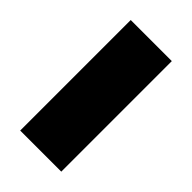

<svg xmlns="http://www.w3.org/2000/svg" viewBox="-153 -512 565 565"><g transform="rotate(45 129.5 -230.0)"><path d="M44 -460H215V0H44Z"/></g></svg>

Font: Lalezar
Style: Regular
Weight: 400
Designer: Borna Izadpanah
Foundry: Borna Izadpanah
Version: Version 1.003